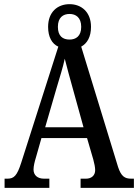

<svg xmlns="http://www.w3.org/2000/svg" viewBox="-20 -902 663 922"><path d="M2 0H217V-44H191C161 -44 141 -60 141 -88C141 -105 147 -128 152 -144L179 -239H398L428 -136C433 -118 437 -98 437 -85C437 -59 419 -44 393 -44H367V0H623V-44H610C579 -44 562 -55 547 -100L370 -678C399 -694 417 -725 417 -773C417 -844 371 -882 314 -882C256 -882 211 -844 211 -773C211 -724 230 -691 260 -678L82 -121C62 -58 47 -44 16 -44H2ZM314 -712C281 -712 258 -729 258 -773C258 -818 283 -835 314 -835C344 -835 370 -818 370 -773C370 -728 344 -712 314 -712ZM197 -291 251 -477C266 -528 283 -581 291 -620C301 -580 316 -525 332 -468L381 -291Z"/></svg>

Font: Noto Serif Devanagari Condensed Medium
Style: Regular
Weight: 500
Width: 3
Designer: Universal Thirst, Indian Type Foundry and the Monotype Design Team
Foundry: Monotype Imaging Inc.
Version: Version 2.004